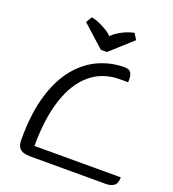

<svg xmlns="http://www.w3.org/2000/svg" viewBox="-164 -1067 1074 1191"><g transform="rotate(20 372.5 -471.0)"><path d="M175 -70H745Q745 -27 723 -13.5Q701 0 675 0H175Q150 0 129.5 -5.5Q109 -11 97 -28Q85 -45 85 -80Q85 -257 123 -379.5Q161 -502 225.5 -577Q290 -652 369.5 -686Q449 -720 532 -720Q566 -720 576 -703Q586 -686 586 -666V-640H532Q418 -640 338 -572.5Q258 -505 216.5 -377.5Q175 -250 175 -70ZM213 -902 237 -942Q266 -936 294.5 -923Q323 -910 345.5 -895.5Q368 -881 378 -868Q396 -889 434.5 -910.5Q473 -932 519 -942L543 -902L398 -771H358Z"/></g></svg>

Font: Warnes
Style: Regular
Weight: 400
Designer: Eduardo Rodriguez Tunni
Foundry: Eduardo Rodriguez Tunni
Version: Version 1.002; ttfautohint (v1.8.4.7-5d5b);gftools[0.9.23]